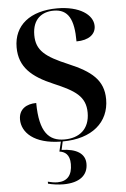

<svg xmlns="http://www.w3.org/2000/svg" viewBox="-63 -769 696 1059"><g transform="rotate(-5 285.0 -239.0)"><path d="M244 246C335 246 381 207 381 144C381 88 334 58 251 56L261 10C424 10 520 -74 520 -201C520 -308 453 -360 330 -412C204 -465 156 -503 156 -588C156 -679 212 -713 274 -713C355 -713 385 -655 385 -533C454 -533 492 -564 492 -609C492 -672 417 -724 294 -724C145 -724 53 -651 53 -529C53 -419 121 -361 239 -311C354 -262 412 -227 412 -136C412 -45 354 0 272 0C187 0 135 -50 134 -214C81 -214 37 -189 37 -131C37 -60 102 8 251 10L238 64C267 68 295 84 295 138C295 199 268 232 213 232C197 232 179 229 160 224V235C182 241 217 246 244 246Z"/></g></svg>

Font: Noto Serif Display SemiBold
Style: Regular
Weight: 600
Designer: Monotype Design Team
Foundry: Monotype Imaging Inc.
Version: Version 2.009